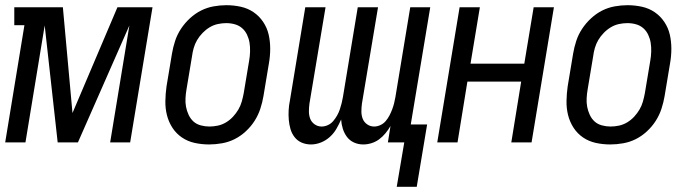

<svg xmlns="http://www.w3.org/2000/svg" viewBox="-20 -548 2653 739"><path d="M0 0 74 -451H35V-520H222L259 -113L432 -520H567L481 0H404L478 -450L280 0H202L152 -450L78 0Z M785 8Q756 8 729 2Q702 -4 680 -19Q658 -34 643.5 -56.5Q629 -79 622.5 -105Q616 -131 616.5 -159.5Q617 -188 621 -216L642 -342Q646 -366 654 -390.5Q662 -415 676.5 -437Q691 -459 711 -477.5Q731 -496 754 -507.5Q777 -519 802 -523.5Q827 -528 851 -528Q880 -528 907 -522Q934 -516 956 -501Q978 -486 993 -463.5Q1008 -441 1014 -415Q1020 -389 1020 -360.5Q1020 -332 1015 -304L994 -178Q990 -154 982 -129.5Q974 -105 960 -83Q946 -61 926 -42.5Q906 -24 883 -12.5Q860 -1 834.5 3.5Q809 8 785 8ZM786 -61Q802 -61 818.5 -64.5Q835 -68 850 -77Q865 -86 877 -99Q889 -112 897.5 -126.5Q906 -141 910.5 -157Q915 -173 918 -189L939 -315Q942 -332 942.5 -349.5Q943 -367 940.5 -383Q938 -399 931 -414Q924 -429 912 -439.5Q900 -450 884 -454.5Q868 -459 851 -459Q835 -459 818.5 -455.5Q802 -452 787 -443Q772 -434 759.5 -421Q747 -408 738.5 -393.5Q730 -379 725.5 -363Q721 -347 719 -331L698 -205Q695 -188 694 -170.5Q693 -153 696 -137Q699 -121 706 -106Q713 -91 724.5 -80.5Q736 -70 752.5 -65.5Q769 -61 786 -61Z M1507 171 1536 0H1473L1483 -63Q1475 -49 1464 -35.5Q1453 -22 1439.5 -12Q1426 -2 1410 3Q1394 8 1378 8Q1359 8 1342.5 0.5Q1326 -7 1315.5 -21Q1305 -35 1299.5 -52.5Q1294 -70 1293 -88Q1285 -70 1275 -52.5Q1265 -35 1249.5 -21Q1234 -7 1215 0.5Q1196 8 1177 8Q1158 8 1141.5 1Q1125 -6 1114 -20Q1103 -34 1098 -51.5Q1093 -69 1091.5 -87Q1090 -105 1091 -124Q1092 -143 1096 -162L1155 -520H1233L1171 -149Q1169 -134 1169 -119Q1169 -104 1174 -91Q1179 -78 1191 -69.5Q1203 -61 1218 -61Q1230 -61 1242 -66.5Q1254 -72 1262.5 -82Q1271 -92 1277.5 -103.5Q1284 -115 1288 -127Q1292 -139 1295 -151Q1298 -163 1300 -175L1357 -520H1435L1373 -149Q1371 -134 1371 -119Q1371 -104 1376 -91Q1381 -78 1393 -69.5Q1405 -61 1420 -61Q1432 -61 1444 -66.5Q1456 -72 1464.5 -82Q1473 -92 1479 -103.5Q1485 -115 1489.5 -127Q1494 -139 1497 -151Q1500 -163 1502 -175L1559 -520H1636L1561 -69H1624L1584 171Z M1663 0 1749 -520H1827L1791 -303H1998L2034 -520H2112L2026 0H1948L1986 -234H1779L1741 0Z M2329 8Q2300 8 2273 2Q2246 -4 2224 -19Q2202 -34 2187.5 -56.5Q2173 -79 2166.5 -105Q2160 -131 2160.5 -159.5Q2161 -188 2165 -216L2186 -342Q2190 -366 2198 -390.5Q2206 -415 2220.5 -437Q2235 -459 2255 -477.5Q2275 -496 2298 -507.5Q2321 -519 2346 -523.5Q2371 -528 2395 -528Q2424 -528 2451 -522Q2478 -516 2500 -501Q2522 -486 2537 -463.5Q2552 -441 2558 -415Q2564 -389 2564 -360.5Q2564 -332 2559 -304L2538 -178Q2534 -154 2526 -129.5Q2518 -105 2504 -83Q2490 -61 2470 -42.5Q2450 -24 2427 -12.5Q2404 -1 2378.5 3.5Q2353 8 2329 8ZM2330 -61Q2346 -61 2362.5 -64.5Q2379 -68 2394 -77Q2409 -86 2421 -99Q2433 -112 2441.5 -126.5Q2450 -141 2454.5 -157Q2459 -173 2462 -189L2483 -315Q2486 -332 2486.5 -349.5Q2487 -367 2484.5 -383Q2482 -399 2475 -414Q2468 -429 2456 -439.5Q2444 -450 2428 -454.5Q2412 -459 2395 -459Q2379 -459 2362.5 -455.5Q2346 -452 2331 -443Q2316 -434 2303.5 -421Q2291 -408 2282.5 -393.5Q2274 -379 2269.5 -363Q2265 -347 2263 -331L2242 -205Q2239 -188 2238 -170.5Q2237 -153 2240 -137Q2243 -121 2250 -106Q2257 -91 2268.5 -80.5Q2280 -70 2296.5 -65.5Q2313 -61 2330 -61Z"/></svg>

Font: Iosevka QP
Style: Italic
Weight: 400
Italic angle: -9°
Designer: Belleve Invis
Foundry: Belleve Invis
Version: Version 20.0.0; ttfautohint (v1.8.4)